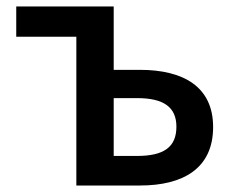

<svg xmlns="http://www.w3.org/2000/svg" viewBox="-20 -571 720 591"><path d="M215 0H411C543 0 636 -52 636 -180C636 -305 543 -356 411 -356H330V-551H30V-458H215ZM330 -91V-269H402C484 -269 523 -241 523 -181C523 -118 484 -91 402 -91Z"/></svg>

Font: GenYoGothic2 TW M
Style: Regular
Weight: 500
Version: Version 2.100;PS 2.1;hotconv 16.6.51;makeotf.lib2.5.65220 DE